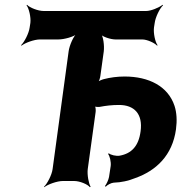

<svg xmlns="http://www.w3.org/2000/svg" viewBox="-20 -757 759 803"><path d="M478 -318C541 -318 578 -281 568 -208C560 -146 530 -115 481 -106C467 -103 442 -109 435 -116L432 -113C439 -105 445 -80 443 -63L436 -17C434 -5 425 14 419 21L422 24C428 17 444 8 455 7C488 6 518 -1 545 -12C633 -43 701 -107 716 -216C721 -253 719 -286 710 -314C683 -396 603 -437 501 -437C471 -437 441 -433 414 -426C406 -424 392 -418 386 -413L388 -410C394 -415 399 -431 400 -441L414 -542C417 -566 412 -606 401 -618L398 -616C408 -603 443 -592 463 -592H575C595 -592 626 -578 637 -566L639 -568C629 -581 621 -618 624 -642L627 -661C630 -685 648 -722 662 -735L660 -737C645 -725 611 -711 591 -711H163C139 -711 104 -725 93 -737L91 -735C101 -722 110 -685 107 -661L104 -642C101 -618 82 -581 68 -568L70 -566C85 -578 123 -592 147 -592H224C248 -592 289 -603 303 -616L302 -618C287 -606 270 -566 267 -542L200 -50C197 -26 178 11 164 24L165 26C180 14 219 0 243 0H290C314 0 347 14 356 26L359 24C351 11 344 -26 347 -50L380 -289C381 -297 380 -313 375 -316L372 -313C377 -310 391 -309 397 -310C423 -315 448 -318 478 -318Z"/></svg>

Font: Asimov
Style: EdgeNarIt
Weight: 500
Designer: Google
Version: Version 2.000980: 2014